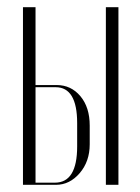

<svg xmlns="http://www.w3.org/2000/svg" viewBox="-20 -515 389 535"><path d="M79 -278H138Q178 -278 204 -247Q230 -216 230 -165V-113Q230 -65 202 -32.5Q174 0 136 0H44V-495H79ZM275 -495H310V0H275ZM195 -107V-172Q195 -272 135 -272H79V-6H133Q195 -6 195 -107Z"/></svg>

Font: Moniqa ExtLt Narrow Display
Style: Regular
Weight: 200
Width: 4
Designer: Rajesh Rajput
Foundry: Rajesh Rajput
Version: Version 1.000